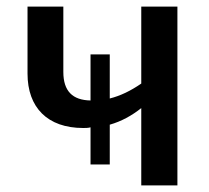

<svg xmlns="http://www.w3.org/2000/svg" viewBox="-20 -559 631 579"><path d="M515 -539H406V-307C374 -285 343 -270 311 -262V-395H253V-256C199 -257 171 -284 171 -342V-539H63V-337C63 -235 123 -173 231 -173C238 -173 246 -173 253 -175V-63H311V-183C346 -193 377 -210 406 -233V0H515Z"/></svg>

Font: Noto Sans Thai Medium
Style: Regular
Weight: 500
Designer: Monotype Design Team
Foundry: Monotype Imaging Inc.
Version: Version 1.901